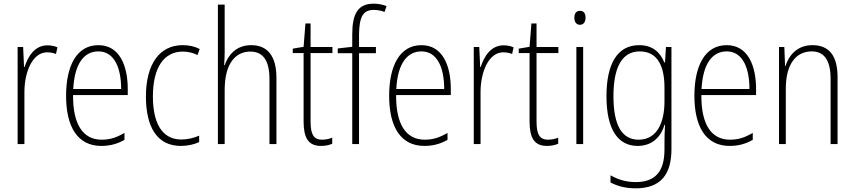

<svg xmlns="http://www.w3.org/2000/svg" viewBox="-20 -785 4655 1046"><path d="M238 -538C169 -538 132 -477 114 -420H111L106 -529H76V0H113V-283C113 -393 157 -500 237 -500C255 -500 272 -496 285 -491L293 -527C276 -535 257 -538 238 -538Z M516 -539C398 -539 340 -427 340 -263C340 -98 400 10 532 10C581 10 621 -2 658 -23V-61C614 -35 578 -24 534 -24C430 -24 377 -110 378 -267H676V-300C676 -428 631 -539 516 -539ZM516 -505C603 -505 640 -415 640 -300H379C386 -437 437 -505 516 -505Z M965 10C1001 10 1038 2 1065 -11V-46C1035 -33 1001 -25 968 -25C859 -25 813 -120 813 -260C813 -418 874 -504 976 -504C1003 -504 1031 -498 1056 -485L1068 -518C1041 -532 1011 -539 975 -539C850 -539 775 -437 775 -259C775 -93 836 10 965 10Z M1204 -503V-760H1167V0H1204V-295C1204 -439 1263 -504 1344 -504C1408 -504 1448 -462 1448 -354V0H1486V-360C1486 -481 1437 -539 1348 -539C1267 -539 1223 -485 1204 -430H1201C1203 -454 1204 -473 1204 -503Z M1735 -24C1686 -24 1672 -57 1672 -124V-496H1791V-529H1672V-657H1644L1634 -530L1575 -520V-496H1634V-124C1634 -36 1658 10 1729 10C1755 10 1774 5 1790 -2V-35C1776 -29 1756 -24 1735 -24Z M2028 -495V-529H1936V-594C1937 -693 1957 -731 2017 -731C2036 -731 2057 -727 2075 -720L2086 -752C2066 -759 2044 -765 2016 -765C1930 -765 1899 -710 1899 -598V-530L1820 -521V-495H1899V0H1936V-495Z M2276 -539C2158 -539 2100 -427 2100 -263C2100 -98 2160 10 2292 10C2341 10 2381 -2 2418 -23V-61C2374 -35 2338 -24 2294 -24C2190 -24 2137 -110 2138 -267H2436V-300C2436 -428 2391 -539 2276 -539ZM2276 -505C2363 -505 2400 -415 2400 -300H2139C2146 -437 2197 -505 2276 -505Z M2723 -538C2654 -538 2617 -477 2599 -420H2596L2591 -529H2561V0H2598V-283C2598 -393 2642 -500 2722 -500C2740 -500 2757 -496 2770 -491L2778 -527C2761 -535 2742 -538 2723 -538Z M2966 -24C2917 -24 2903 -57 2903 -124V-496H3022V-529H2903V-657H2875L2865 -530L2806 -520V-496H2865V-124C2865 -36 2889 10 2960 10C2986 10 3005 5 3021 -2V-35C3007 -29 2987 -24 2966 -24Z M3140 -726C3117 -726 3109 -709 3109 -688C3109 -667 3119 -650 3139 -650C3160 -650 3170 -666 3170 -689C3170 -709 3162 -726 3140 -726ZM3157 -529H3120V0H3157Z M3462 -539C3342 -539 3284 -435 3284 -261C3284 -79 3347 10 3454 10C3530 10 3580 -36 3600 -105H3603C3601 -67 3600 -41 3600 -10V30C3600 149 3550 207 3443 207C3390 207 3347 193 3306 170V209C3344 229 3388 241 3443 241C3580 241 3638 165 3638 27V-529H3608L3603 -445H3599C3578 -497 3538 -539 3462 -539ZM3465 -505C3564 -505 3600 -422 3600 -308V-232C3600 -127 3565 -24 3459 -24C3369 -24 3322 -101 3322 -261C3322 -410 3364 -505 3465 -505Z M3939 -539C3821 -539 3763 -427 3763 -263C3763 -98 3823 10 3955 10C4004 10 4044 -2 4081 -23V-61C4037 -35 4001 -24 3957 -24C3853 -24 3800 -110 3801 -267H4099V-300C4099 -428 4054 -539 3939 -539ZM3939 -505C4026 -505 4063 -415 4063 -300H3802C3809 -437 3860 -505 3939 -505Z M4406 -539C4323 -539 4278 -484 4259 -425H4257L4253 -529H4224V0H4261V-302C4261 -439 4319 -505 4402 -505C4467 -505 4505 -461 4505 -356V0H4543V-365C4543 -485 4494 -539 4406 -539Z"/></svg>

Font: Noto Sans Gurmukhi Condensed ExtraLight
Style: Regular
Weight: 200
Width: 3
Designer: Jelle Bosma - Monotype Design Team
Foundry: Monotype Imaging Inc.
Version: Version 2.004